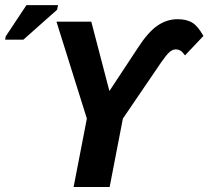

<svg xmlns="http://www.w3.org/2000/svg" viewBox="-141 -745 830 765"><path d="M295.9 0H152.3L205.1 -272.5L84 -658.7H222.7L294.9 -382.3L410.2 -557.1Q449.2 -617.2 486.3 -642.8Q523.4 -668.5 566.9 -668.5Q603 -668.5 625.7 -654.3Q648.4 -640.1 669.4 -601.6L596.2 -524.4Q585 -539.6 576.9 -543.9Q568.8 -548.3 559.1 -548.3Q546.4 -548.3 533.7 -536.9Q521 -525.4 500.5 -495.6L348.6 -272.5ZM-120.6 -586.9 -118.2 -600.1 -35.6 -724.6H90.3L86.4 -706.1L-47.9 -586.9Z"/></svg>

Font: Cousine
Style: Bold Italic
Weight: 700
Italic angle: -12°
Monospace: yes
Designer: Steve Matteson
Foundry: Ascender Corporation
Version: Version 1.20